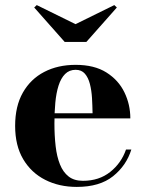

<svg xmlns="http://www.w3.org/2000/svg" viewBox="-20 -725 573 755"><path d="M282 10Q212.5 10 157.8 -17.8Q103 -45.5 71.2 -99Q39.5 -152.5 39.5 -230Q39.5 -307.5 70 -361Q100.5 -414.5 154 -442.2Q207.5 -470 277.5 -470Q351 -470 398.5 -440Q446 -410 469.2 -362Q492.5 -314 492.5 -259.5H106.5V-279.5H344Q343.5 -309 341.8 -339.2Q340 -369.5 333.5 -394.8Q327 -420 313.8 -435.2Q300.5 -450.5 277.5 -450.5Q252.5 -450.5 236 -434Q219.5 -417.5 210.2 -388.2Q201 -359 197.5 -321Q194 -283 194 -240Q194 -191.5 198.8 -150.2Q203.5 -109 215.8 -78.5Q228 -48 249.8 -31Q271.5 -14 306 -14Q369.5 -14 413.2 -48.8Q457 -83.5 475.5 -137H496.5Q477 -74 424.5 -32Q372 10 282 10ZM234.5 -560 114.5 -695.5 124.5 -705 277 -630 429.5 -705 439.5 -695.5 319.5 -560Z"/></svg>

Font: Bodoni Moda 11pt
Style: Bold
Weight: 700
Designer: Owen Earl
Foundry: indestructible type
Version: Version 2.004